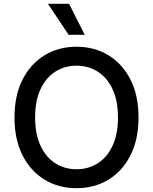

<svg xmlns="http://www.w3.org/2000/svg" viewBox="-20 -984 808 1014"><path d="M711.6 -363.6Q711.6 -247.5 669 -163.7Q626.4 -79.9 552.4 -35Q478.3 9.9 384.2 9.9Q289.8 9.9 215.7 -35Q141.7 -79.9 99.1 -163.7Q56.5 -247.5 56.5 -363.6Q56.5 -480.1 99.1 -563.7Q141.7 -647.4 215.7 -692.3Q289.8 -737.2 384.2 -737.2Q478.3 -737.2 552.4 -692.3Q626.4 -647.4 669 -563.7Q711.6 -480.1 711.6 -363.6ZM603 -363.6Q603 -452.4 574.4 -513.3Q545.8 -574.2 496.3 -605.6Q446.7 -637.1 384.2 -637.1Q321.7 -637.1 272.2 -605.6Q222.7 -574.2 194.1 -513.3Q165.5 -452.4 165.5 -363.6Q165.5 -275.2 194.1 -214.1Q222.7 -153.1 272.2 -121.6Q321.7 -90.2 384.2 -90.2Q446.7 -90.2 496.3 -121.6Q545.8 -153.1 574.4 -214.1Q603 -275.2 603 -363.6ZM342.7 -800.1 233 -963.8H344.8L427.6 -800.1Z"/></svg>

Font: Inter Zeller Medium
Style: Regular
Weight: 500
Designer: Rasmus Andersson; Joe Bland
Foundry: zeller
Version: Version 3.015;git-dec3a8cb1